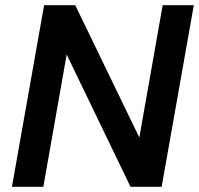

<svg xmlns="http://www.w3.org/2000/svg" viewBox="-20 -720 767 740"><path d="M26 0 150 -700H270L517 -190L607 -700H727L603 0H483L237 -510L147 0Z"/></svg>

Font: DM Sans SemiBold
Style: Italic
Weight: 600
Italic angle: -10°
Designer: Colophon Foundry, Jonny Pinhorn
Foundry: Colophon Foundry
Version: Version 4.004;gftools[0.9.30]